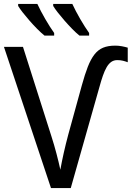

<svg xmlns="http://www.w3.org/2000/svg" viewBox="-20 -951 666 971"><path d="M573.2 -647Q555.7 -647 542.7 -637.9Q529.8 -628.9 519.5 -611.3Q509.3 -593.8 500.5 -568.6Q491.7 -543.5 482.9 -511.2L337.9 0H237.8L0 -713.9H96.2L240.2 -261.2Q254.4 -216.8 265.6 -174.1Q276.9 -131.3 285.2 -92.8Q292 -130.9 302.2 -176.8Q312.5 -222.7 325.2 -270L394 -520Q409.2 -575.2 424.1 -613.3Q439 -651.4 457.5 -675.3Q476.1 -699.2 501.2 -709.7Q526.4 -720.2 563 -720.2Q580.1 -720.2 596.7 -717Q613.3 -713.9 626 -710V-636.2Q614.7 -640.6 601.8 -643.8Q588.9 -647 573.2 -647ZM430.7 -771H381.8Q364.7 -784.7 345 -804.9Q325.2 -825.2 306.4 -846.7Q287.6 -868.2 272.2 -887.9Q256.8 -907.7 249 -920.9V-931.2H345.7Q353.5 -914.1 363.8 -894.5Q374 -875 385.5 -855.2Q397 -835.4 408.7 -816.9Q420.4 -798.3 430.7 -784.2ZM253.9 -771H205.1Q188 -784.7 168 -804.9Q147.9 -825.2 129.2 -846.7Q110.4 -868.2 95 -887.9Q79.6 -907.7 71.8 -920.9V-931.2H168.9Q176.8 -914.1 187 -894.5Q197.3 -875 208.7 -855.2Q220.2 -835.4 231.9 -816.9Q243.7 -798.3 253.9 -784.2Z"/></svg>

Font: WenQuanYi Micro Hei
Style: Regular
Weight: 400
Foundry: Ascender Corporation
Version: Version 0.2.0-beta